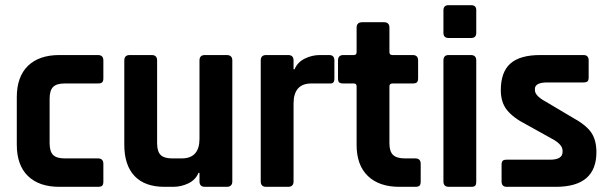

<svg xmlns="http://www.w3.org/2000/svg" viewBox="-20 -723 2361 743"><path d="M380 -89V-20Q380 -9 375.5 -4.5Q371 0 359 0H210Q131 0 88 -42Q45 -84 45 -163V-347Q45 -426 88 -468Q131 -510 210 -510H359Q380 -510 380 -489V-420Q380 -409 375.5 -404.5Q371 -400 359 -400H230Q199 -400 185.5 -386.5Q172 -373 172 -341V-169Q172 -137 185.5 -123.5Q199 -110 230 -110H359Q380 -110 380 -89Z M650 0H617Q540 0 500.5 -42Q461 -84 461 -163V-489Q461 -510 482 -510H567Q588 -510 588 -489V-169Q588 -137 601.5 -123.5Q615 -110 646 -110H683Q752 -110 752 -186V-489Q752 -510 773 -510H857Q879 -510 879 -489V-21Q879 0 857 0H773Q752 0 752 -21V-54H748Q737 -27 709 -13.5Q681 0 650 0Z M1095 0H1010Q989 0 989 -21V-489Q989 -510 1010 -510H1095Q1116 -510 1116 -489V-455H1120Q1131 -482 1159 -496Q1187 -510 1218 -510H1254Q1274 -510 1274 -489V-420Q1274 -408 1269.5 -403.5Q1265 -399 1254 -400H1185Q1116 -400 1116 -322V-21Q1116 0 1095 0Z M1349 -400H1309Q1297 -400 1292.5 -404Q1288 -408 1288 -420V-489Q1288 -510 1309 -510H1349Q1360 -510 1360 -521V-616Q1360 -637 1382 -637H1466Q1487 -637 1487 -616V-521Q1487 -510 1499 -510H1577Q1598 -510 1598 -489V-420Q1598 -409 1593.5 -404.5Q1589 -400 1577 -400H1499Q1487 -400 1487 -389V-168Q1487 -137 1501 -123.5Q1515 -110 1547 -110H1587Q1608 -110 1608 -89V-20Q1608 -9 1603.5 -4.5Q1599 0 1587 0H1526Q1447 0 1403.5 -42Q1360 -84 1360 -162V-389Q1360 -400 1349 -400Z M1696 -596V-683Q1696 -703 1716 -703H1803Q1823 -703 1823 -684V-596Q1823 -576 1803 -576H1716Q1696 -576 1696 -596ZM1696 -21V-489Q1696 -510 1716 -510H1802Q1823 -510 1823 -489V-21Q1823 -8 1818.5 -4Q1814 0 1803 0H1717Q1696 0 1696 -21Z M2131 0H1941Q1921 0 1921 -21V-85Q1921 -96 1925 -100.5Q1929 -105 1941 -105H2108Q2157 -105 2157 -135V-140Q2157 -164 2116 -186L2017 -241Q1966 -267 1942 -297Q1918 -327 1918 -374Q1918 -444 1955 -477Q1992 -510 2071 -510H2238Q2258 -510 2258 -489V-424Q2258 -413 2254 -408.5Q2250 -404 2238 -404H2099Q2050 -404 2050 -379V-374Q2050 -352 2093 -329L2194 -269Q2246 -241 2267 -211.5Q2288 -182 2288 -134Q2288 0 2131 0Z"/></svg>

Font: Rajdhani
Style: Bold
Weight: 700
Designer: Satya Rajpurohit, Jyotish Sonowal
Foundry: Indian Type Foundry
Version: Version 1.201 February 1, 2022